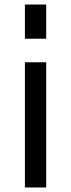

<svg xmlns="http://www.w3.org/2000/svg" viewBox="-20 -828 314 848"><path d="M90 -808H184V-657H90ZM90 -553H184V0H90Z"/></svg>

Font: Biryani
Style: Regular
Weight: 400
Designer: Dan Reynolds and Mathieu Reguer
Foundry: Dan Reynolds and Mathieu Reguer
Version: Version 1.004; ttfautohint (v1.1) -l 5 -r 5 -G 72 -x 0 -D la